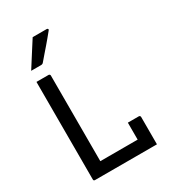

<svg xmlns="http://www.w3.org/2000/svg" viewBox="-224 -1063 1049 1176"><g transform="rotate(-30 300.0 -474.5)"><path d="M94 0Q91 0 89 -0.5Q87 -1 85.5 -2.5Q84 -4 83.5 -6Q83 -8 83 -11Q83 -92 83 -175.5Q83 -259 83 -338.5Q83 -418 83 -487Q83 -556 83 -608Q83 -631 83 -654Q83 -677 83 -700Q105 -700 126 -700Q147 -700 168 -700Q172 -700 174 -698.5Q176 -697 177.5 -695Q179 -693 179 -689Q179 -614 179 -538Q179 -462 179 -386Q179 -310 179 -234.5Q179 -159 179 -84H462Q479 -84 490.5 -78Q502 -72 510 -61Q518 -50 523 -35Q528 -20 531 0ZM443 -204Q457 -204 469.5 -204Q482 -204 494.5 -204Q507 -204 520 -204Q524 -204 526 -202.5Q528 -201 529.5 -199Q531 -197 531 -193Q531 -174 531 -149Q531 -124 531 -96.5Q531 -69 531 -44Q531 -19 531 0Q497 -2 477.5 -10.5Q458 -19 450.5 -33.5Q443 -48 443 -68Q443 -86 443 -111Q443 -136 443 -161.5Q443 -187 443 -204ZM200 -949Q225 -949 239 -949Q253 -949 265.5 -949Q278 -949 299 -949Q305 -949 307.5 -944.5Q310 -940 305 -935Q287 -913 273 -896Q259 -879 245.5 -863.5Q232 -848 215.5 -829Q199 -810 176 -783Q174 -780 169.5 -777.5Q165 -775 159 -775Q142 -775 131 -775Q120 -775 110 -775Q100 -775 89 -775Q109 -806 126.5 -834Q144 -862 162.5 -890.5Q181 -919 200 -949Z"/></g></svg>

Font: Recursive Monospace
Style: Regular
Weight: 400
Version: Version 1.047